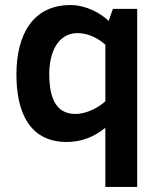

<svg xmlns="http://www.w3.org/2000/svg" viewBox="-20 -547 634 760"><path d="M259 -527C109.5 -527 45 -409.4 45 -252C45 -98.1 100.1 15 244 15C300 15 351 -3.7 397 -41V193H523V-512H427L410 -464C379.2 -494.8 320.5 -527 259 -527ZM278 -96C197.4 -96 175 -167.2 175 -254C175 -339.1 208.8 -416 287 -416C331.2 -416 371.7 -393.1 397 -370V-146C371.1 -122.3 324.5 -96 278 -96Z"/></svg>

Font: Fog Sans
Style: Bold
Weight: 700
Foundry: Intel Corporation
Version: Version 1.00